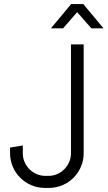

<svg xmlns="http://www.w3.org/2000/svg" viewBox="-20 -920 532 950"><path d="M394 -162.1Q394 -126.5 380.6 -95.2Q367.2 -64 343.8 -40.5Q320.3 -17.1 289.1 -3.7Q257.8 9.8 222.2 9.8H202.1Q166.5 9.8 135 -3.7Q103.5 -17.1 80.1 -40.5Q56.6 -64 43.2 -95.2Q29.8 -126.5 29.8 -162.1V-189.9L92.8 -200.2V-162.1Q92.8 -138.7 101.6 -118.4Q110.4 -98.1 125.7 -82.8Q141.1 -67.4 161.4 -58.6Q181.6 -49.8 205.1 -49.8H219.2Q242.2 -49.8 262.7 -58.6Q283.2 -67.4 298.3 -82.8Q313.5 -98.1 322.3 -118.4Q331.1 -138.7 331.1 -162.1V-700.2H394V-162.1ZM492.2 -779.8H432.1L361.8 -859.9L292 -779.8H231.9L332 -899.9H392.1Z"/></svg>

Font: Abel
Style: Regular
Weight: 400
Designer: Matthew Desmond
Foundry: Matthew Desmond
Version: Version 1.003